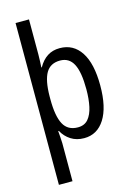

<svg xmlns="http://www.w3.org/2000/svg" viewBox="-145 -833 798 1146"><g transform="rotate(-15 254.0 -260.0)"><path d="M463 -269Q463 -135 417 -62.5Q371 10 290 10Q243 10 208.5 -12Q174 -34 154 -71H150Q151 -53 153 -31.5Q155 -10 155 5V240H71V-760H154V-542Q154 -523 153 -502.5Q152 -482 151 -464H154Q177 -505 209.5 -526Q242 -547 286 -547Q370 -547 416.5 -476Q463 -405 463 -269ZM377 -269Q377 -375 351 -425Q325 -475 269 -475Q209 -475 182 -429Q155 -383 154 -286V-266Q154 -162 181 -112Q208 -62 270 -62Q311 -62 334 -89Q357 -116 367 -162.5Q377 -209 377 -269Z"/></g></svg>

Font: Noto Sans Myanmar Condensed
Style: Regular
Weight: 400
Width: 3
Designer: Monotype Design Team
Foundry: Monotype Imaging Inc.
Version: Version 2.107; ttfautohint (v1.8.4.7-5d5b)